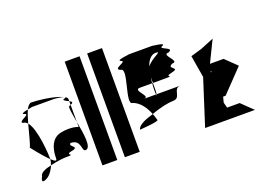

<svg xmlns="http://www.w3.org/2000/svg" viewBox="-89 -992 1401 1021"><g transform="rotate(-20 611.5 -481.5)"><path d="M8 -409C8 -409 57 -345 90 -314V-318C90 -335 83 -486 44 -532C29 -478 16 -420 8 -409ZM18 -244C1 -216 12 -210 34 -222C53 -231 72 -256 82 -282C47 -274 18 -262 18 -244ZM18 -545C27 -545 37 -540 44 -532C52 -559 59 -584 68 -603C51 -600 31 -595 36 -589C85 -577 -5 -562 18 -545ZM68 -603C87 -607 103 -608 80 -608H220C217 -608 258 -605 272 -599C219 -625 118 -632 98 -632C87 -632 77 -621 68 -603ZM82 -282C127 -293 160 -295 168 -295C234 -295 174 -301 200 -313C274 -325 197 -340 220 -358C281 -358 260 -295 282 -295C318 -295 303 -381 290 -452V-423C268 -434 215 -436 178 -424C146 -412 120 -377 120 -306C120 -290 108 -297 90 -314C89 -304 86 -293 82 -282ZM264 -589C259 -583 277 -576 290 -569V-580C290 -587 285 -592 276 -597C279 -595 277 -592 264 -589ZM272 -599C273 -598 275 -598 276 -597C275 -598 274 -598 272 -599ZM282 -545C273 -545 281 -502 290 -452V-548ZM290 -548C310 -556 303 -562 290 -569Z M339 -188H423V-775H339Z M466 -188H550V-775H466Z M592 -298C606 -299 706 -306 696 -316C692 -329 689 -341 684 -353C635 -339 595 -321 592 -298ZM604 -445C640 -432 666 -398 684 -353C733 -372 785 -382 811 -382C857 -382 828 -445 874 -445H739C738 -437 737 -433 736 -445H667C712 -445 621 -508 667 -508H737C738 -519 739 -530 741 -541V-508H811C874 -508 798 -514 855 -526C913 -538 828 -552 874 -570C920 -570 828 -632 874 -632C920 -650 822 -664 855 -676C889 -689 783 -695 811 -695H667C695 -695 589 -689 622 -676C656 -664 559 -650 604 -632C650 -632 559 -445 604 -445ZM735 -474C735 -460 735 -451 736 -445H739C740 -453 741 -464 741 -464V-508H737C736 -496 735 -485 735 -474ZM753 -597C763 -630 784 -654 809 -654C851 -654 781 -635 753 -597Z M920 -188H1202L1138 -250H1067L1059 -281L1067 -312H1081L1202 -438L1138 -500H1061L1120 -621L1044 -590L982 -572L1003 -447ZM1050 -456 1052 -464 1055 -456Z"/></g></svg>

Font: bitstorm
Style: maxcn
Weight: 400
Version: Version 0.2